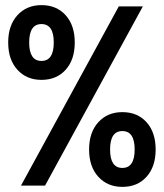

<svg xmlns="http://www.w3.org/2000/svg" viewBox="-20 -725 640 750"><path d="M142 -413Q84 -413 48 -452.5Q12 -492 12 -559Q12 -626 48 -665.5Q84 -705 142 -705Q201 -705 236.5 -665.5Q272 -626 272 -559Q272 -492 236.5 -452.5Q201 -413 142 -413ZM62 0 444 -700H538L156 0ZM142 -487Q190 -487 190 -559Q190 -631 142 -631Q94 -631 94 -559Q94 -487 142 -487ZM458 5Q400 5 364 -34.5Q328 -74 328 -141Q328 -208 364 -247.5Q400 -287 458 -287Q517 -287 552.5 -247.5Q588 -208 588 -141Q588 -74 552.5 -34.5Q517 5 458 5ZM458 -69Q506 -69 506 -141Q506 -213 458 -213Q410 -213 410 -141Q410 -69 458 -69Z"/></svg>

Font: Red Hat Mono
Style: Bold
Weight: 700
Monospace: yes
Designer: Pentagram, MCKL
Foundry: Pentagram, MCKL
Version: Version 1.023; ttfautohint (v1.8.3)